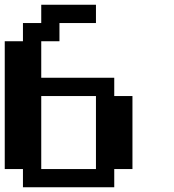

<svg xmlns="http://www.w3.org/2000/svg" viewBox="-20 -789 732 809"><path d="M384.3 -76.7V-384.3H153.8V-76.7ZM76.7 0V-76.7H0V-615.2H76.7V-691.9H153.8V-769H384.3V-691.9H230.5V-615.2H153.8V-461.4H461.4V-384.3H538.1V-76.7H461.4V0Z"/></svg>

Font: Good Old DOS
Style: Regular
Weight: 400
Designer: Vasily Draigo
Foundry: Vasily Draigo
Version: 1.0